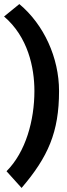

<svg xmlns="http://www.w3.org/2000/svg" viewBox="-21 -813 331 943"><path d="M-1 -732C116 -632 148 -482 148 -366C148 -223 106 -67 11 28L85 110C215 -42 269 -164 269 -366C269 -529 195 -692 74 -793Z"/></svg>

Font: Rum Raisin
Style: Regular
Weight: 400
Designer: Astigmatic (AOETI)
Foundry: Astigmatic (AOETI)
Version: Version 1.000